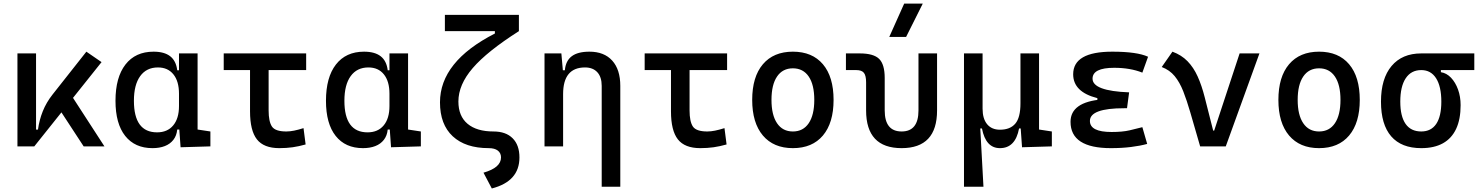

<svg xmlns="http://www.w3.org/2000/svg" viewBox="-20 -815 8243 1069"><path d="M170.9 0 152.3 -93.3H191.4Q198.7 -147 218.3 -195.8Q237.8 -244.6 272.5 -288.6L460.9 -527.3L545.4 -469.2ZM77.1 0V-517.6H180.7V-52.2L170.9 0ZM445.8 0 296.4 -228.5 369.1 -296.9 561.5 0Z M829.1 9.8Q731 9.8 677 -58.3Q623 -126.5 623 -253.9Q623 -384.3 678.5 -455.8Q733.9 -527.3 835 -527.3Q895 -527.3 927.7 -501.7Q960.4 -476.1 966.8 -423.8H1006.8L976.6 -293Q976.6 -362.3 945.6 -400.9Q914.6 -439.5 859.4 -439.5Q795.4 -439.5 760.5 -391.1Q725.6 -342.8 725.6 -253.9Q725.6 -78.1 854.5 -78.1Q912.1 -78.1 944.3 -116.7Q976.6 -155.3 976.6 -224.6V-252L1011.7 -93.8H966.8Q963.4 -59.6 945.3 -36.4Q927.2 -13.2 897.7 -1.7Q868.2 9.8 829.1 9.8ZM985.4 4.9 976.6 -119.1V-239.3L1080.1 -210V-93.8L1151.4 -83V0ZM976.6 -146.5V-517.6H1080.1V-175.8Z M1535.2 9.8Q1448.7 9.8 1410.4 -39.1Q1372.1 -87.9 1372.1 -195.3V-517.6H1475.6V-200.2Q1475.6 -138.7 1493.9 -110.8Q1512.2 -83 1574.2 -83Q1594.2 -83 1617.2 -87.6Q1640.1 -92.3 1669.9 -101.6L1681.6 -10.7Q1644 0 1609.4 4.9Q1574.7 9.8 1535.2 9.8ZM1225.6 -424.8V-517.6H1684.6V-424.8Z M2001 9.8Q1902.8 9.8 1848.9 -58.3Q1794.9 -126.5 1794.9 -253.9Q1794.9 -384.3 1850.3 -455.8Q1905.8 -527.3 2006.8 -527.3Q2066.9 -527.3 2099.6 -501.7Q2132.3 -476.1 2138.7 -423.8H2178.7L2148.4 -293Q2148.4 -362.3 2117.4 -400.9Q2086.4 -439.5 2031.2 -439.5Q1967.3 -439.5 1932.4 -391.1Q1897.5 -342.8 1897.5 -253.9Q1897.5 -78.1 2026.4 -78.1Q2084 -78.1 2116.2 -116.7Q2148.4 -155.3 2148.4 -224.6V-252L2183.6 -93.8H2138.7Q2135.3 -59.6 2117.2 -36.4Q2099.1 -13.2 2069.6 -1.7Q2040 9.8 2001 9.8ZM2157.2 4.9 2148.4 -119.1V-239.3L2252 -210V-93.8L2323.2 -83V0ZM2148.4 -146.5V-517.6H2252V-175.8Z M2718.3 234.4 2671.9 146.5Q2721.2 132.3 2745.4 111.1Q2769.5 89.8 2769.5 61.5Q2769.5 37.1 2751.7 23.4Q2733.9 9.8 2701.2 9.8Q2571.8 9.8 2500.7 -56.2Q2429.7 -122.1 2429.7 -245.1Q2429.7 -472.2 2735.4 -628.4V-664.6L2869.1 -641.6Q2691.9 -528.8 2612.1 -436Q2532.2 -343.3 2532.2 -250Q2532.2 -168.5 2583.3 -125.7Q2634.3 -83 2727.5 -83Q2796.4 -83 2834.2 -45.2Q2872.1 -7.3 2872.1 61.5Q2872.1 128.4 2833.7 171.4Q2795.4 214.4 2718.3 234.4ZM2457 -641.6V-732.4H2869.1V-641.6Z M3330.1 224.6V-336.9Q3330.1 -386.2 3305.7 -412.8Q3281.2 -439.5 3237.3 -439.5Q3115.2 -439.5 3115.2 -291L3085 -423.8H3125Q3129.4 -476.1 3163.1 -501.7Q3196.8 -527.3 3261.7 -527.3Q3343.8 -527.3 3388.7 -477.5Q3433.6 -427.7 3433.6 -336.9V224.6ZM3011.7 0V-517.6H3105.5L3115.2 -408.2V0Z M3878.9 9.8Q3792.5 9.8 3754.2 -39.1Q3715.8 -87.9 3715.8 -195.3V-517.6H3819.3V-200.2Q3819.3 -138.7 3837.6 -110.8Q3856 -83 3918 -83Q3938 -83 3960.9 -87.6Q3983.9 -92.3 4013.7 -101.6L4025.4 -10.7Q3987.8 0 3953.1 4.9Q3918.5 9.8 3878.9 9.8ZM3569.3 -424.8V-517.6H4028.3V-424.8Z M4394.5 9.8Q4287.1 9.8 4227.5 -60.5Q4168 -130.9 4168 -258.8Q4168 -387.2 4227.5 -457.3Q4287.1 -527.3 4394.5 -527.3Q4502.4 -527.3 4561.8 -457.3Q4621.1 -387.2 4621.1 -258.8Q4621.1 -130.9 4561.8 -60.5Q4502.4 9.8 4394.5 9.8ZM4394.5 -83Q4451.7 -83 4482.7 -128.9Q4513.7 -174.8 4513.7 -258.8Q4513.7 -343.3 4482.7 -388.9Q4451.7 -434.6 4394.5 -434.6Q4337.4 -434.6 4306.4 -388.9Q4275.4 -343.3 4275.4 -258.8Q4275.4 -174.8 4306.4 -128.9Q4337.4 -83 4394.5 -83Z M5000 9.8Q4802.2 9.8 4802.2 -200.2V-356.4Q4802.2 -394 4790 -409.4Q4777.8 -424.8 4747.6 -424.8H4689.9V-517.6H4767.1Q4843.8 -517.6 4874.8 -487.1Q4905.8 -456.5 4905.8 -380.9V-200.2Q4905.8 -83 5000 -83Q5093.8 -83 5093.8 -200.2V-517.6H5197.3V-200.2Q5197.3 9.8 5000 9.8ZM4931.2 -609.4 5014.2 -794.9H5117.7L5024.9 -609.4Z M5547.4 9.8Q5468.3 9.8 5447.3 -99.6H5419.4L5347.2 -175.8V-517.6H5450.7V-210Q5450.7 -153.8 5476.1 -123.3Q5501.5 -92.8 5547.4 -92.8Q5604 -92.8 5632.8 -126.5Q5661.6 -160.2 5661.6 -239.3L5688 -99.6H5653.8Q5643.6 -44.9 5616.9 -17.6Q5590.3 9.8 5547.4 9.8ZM5347.2 224.6V-210L5437 -115.7L5455.6 224.6ZM5670.4 4.9 5661.6 -119.1V-210H5765.1V-93.8L5836.4 -83V0ZM5661.6 -146.5V-517.6H5765.1V-175.8Z M6165 9.8Q5940.4 9.8 5940.4 -136.7Q5940.4 -247.1 6117.2 -261.7L6266.6 -300.8L6254.9 -212.4H6239.3Q6048.3 -212.4 6048.3 -141.6Q6048.3 -80.1 6168.9 -80.1Q6229.5 -80.1 6269.3 -89.4Q6309.1 -98.6 6340.3 -106.9L6367.2 -13.7Q6328.1 -2.9 6277.1 3.4Q6226.1 9.8 6165 9.8ZM6089.8 -212.4V-268.6Q5955.1 -302.7 5955.1 -401.4Q5955.1 -527.3 6172.9 -527.3Q6311 -527.3 6372.1 -499L6340.3 -410.6Q6272.9 -437.5 6183.6 -437.5Q6063 -437.5 6063 -377Q6063 -308.6 6266.6 -300.8L6254.9 -212.4Z M6662.1 0 6731.4 -87.9H6740.2L6881.8 -517.6H6992.2L6804.7 0ZM6662.1 0 6606.9 -190.4Q6587.9 -255.9 6568.1 -306.4Q6548.3 -356.9 6520.3 -391.1Q6492.2 -425.3 6448.2 -441.9L6507.8 -527.3Q6558.1 -508.8 6591.8 -474.1Q6625.5 -439.5 6648.2 -389.2Q6670.9 -338.9 6687.5 -273.4L6747.1 -38.6Z M7324.2 9.8Q7216.8 9.8 7157.2 -60.5Q7097.7 -130.9 7097.7 -258.8Q7097.7 -387.2 7157.2 -457.3Q7216.8 -527.3 7324.2 -527.3Q7432.1 -527.3 7491.5 -457.3Q7550.8 -387.2 7550.8 -258.8Q7550.8 -130.9 7491.5 -60.5Q7432.1 9.8 7324.2 9.8ZM7324.2 -83Q7381.3 -83 7412.4 -128.9Q7443.4 -174.8 7443.4 -258.8Q7443.4 -343.3 7412.4 -388.9Q7381.3 -434.6 7324.2 -434.6Q7267.1 -434.6 7236.1 -388.9Q7205.1 -343.3 7205.1 -258.8Q7205.1 -174.8 7236.1 -128.9Q7267.1 -83 7324.2 -83Z M7893.1 9.8Q7782.7 9.8 7725.8 -55.9Q7668.9 -121.6 7668.9 -249Q7668.9 -377.4 7727.8 -447.5Q7786.6 -517.6 7893.1 -517.6L8002.4 -486.8V-413.1Q8034.2 -408.2 8058.8 -382.3Q8083.5 -356.4 8097.9 -316.7Q8112.3 -276.9 8112.3 -229.5Q8112.3 -150.9 8087.4 -97.7Q8062.5 -44.4 8013.9 -17.3Q7965.3 9.8 7893.1 9.8ZM7893.1 -83Q7948.2 -83 7976.6 -125.2Q8004.9 -167.5 8004.9 -249Q8004.9 -333.5 7975.8 -379.2Q7946.8 -424.8 7893.1 -424.8Q7836.9 -424.8 7806.6 -379.2Q7776.4 -333.5 7776.4 -249Q7776.4 -167.5 7805.9 -125.2Q7835.4 -83 7893.1 -83ZM7893.1 -424.8V-517.6H8188.5V-424.8Z"/></svg>

Font: Cascadia Mono PL
Style: Regular
Weight: 400
Monospace: yes
Designer: Aaron Bell
Foundry: Saja Typeworks
Version: Version 2102.003